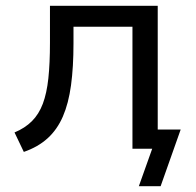

<svg xmlns="http://www.w3.org/2000/svg" viewBox="-20 -512 676 661"><path d="M458 129 504 0H439V-66H602L533 129ZM62 11 30 -56Q66 -71 90 -95Q114 -119 127.5 -155Q141 -191 146.5 -242.5Q152 -294 152 -365V-492H523V0H436V-420H233V-362Q233 -281 224.5 -218.5Q216 -156 196.5 -111Q177 -66 144 -36Q111 -6 62 11Z"/></svg>

Font: Nunito Sans 9pt
Style: Regular
Weight: 400
Version: Version 3.101;gftools[0.9.27]